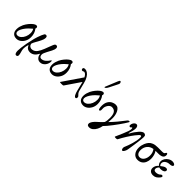

<svg xmlns="http://www.w3.org/2000/svg" viewBox="179 -2042 3524 3524"><g transform="rotate(45 1941.0 -280.5)"><path d="M164 11Q106 11 74 -22.5Q42 -56 42 -118Q42 -155 52 -189Q62 -223 75 -251Q97 -295 129.5 -335Q162 -375 195 -400Q228 -425 251 -425Q285 -425 285 -391Q285 -380 279 -370Q336 -299 336 -201Q336 -138 310.5 -90.5Q285 -43 246 -16Q207 11 164 11ZM83 -98Q83 -73 97 -59Q111 -45 133 -45Q172 -45 205 -74Q238 -103 258 -149.5Q278 -196 278 -247Q278 -278 271 -300Q264 -322 253 -338Q243 -328 228 -316Q186 -282 153.5 -242Q121 -202 102 -164Q83 -126 83 -98Z M376 230Q357 230 346.5 208Q336 186 336 148Q336 80 362 -61Q378 -145 396 -214Q414 -283 445 -359Q459 -393 470 -409Q481 -425 499 -425Q517 -425 526 -415Q535 -405 535 -380Q535 -370 533 -360Q531 -350 527 -336Q515 -302 495 -265Q475 -228 454.5 -191.5Q434 -155 422 -121Q427 -84 449.5 -68Q472 -52 491 -52Q538 -52 571.5 -78Q605 -104 633.5 -161Q662 -218 695 -311Q714 -364 725.5 -388Q737 -412 747 -418.5Q757 -425 769 -425Q806 -425 806 -380Q806 -367 801 -349.5Q796 -332 781 -301Q766 -270 735 -215Q719 -184 708.5 -159Q698 -134 698 -114Q698 -86 711 -68.5Q724 -51 746 -51Q789 -51 827 -80.5Q865 -110 893 -156Q900 -166 905 -166Q913 -166 913 -142Q913 -120 904.5 -93.5Q896 -67 878.5 -43.5Q861 -20 835 -4.5Q809 11 773 11Q743 11 720 -5.5Q697 -22 684 -47.5Q671 -73 670 -98L663 -99Q632 -38 594 -13.5Q556 11 512 11Q478 11 452 -5Q426 -21 403 -67Q392 -30 388 -5Q384 20 384 38Q384 66 389 88Q394 110 398 122Q404 141 408 160Q412 179 412 191Q412 213 401 221.5Q390 230 376 230Z M1086 11Q1028 11 996 -22.5Q964 -56 964 -118Q964 -155 974 -189Q984 -223 997 -251Q1019 -295 1051.5 -335Q1084 -375 1117 -400Q1150 -425 1173 -425Q1207 -425 1207 -391Q1207 -380 1201 -370Q1258 -299 1258 -201Q1258 -138 1232.5 -90.5Q1207 -43 1168 -16Q1129 11 1086 11ZM1005 -98Q1005 -73 1019 -59Q1033 -45 1055 -45Q1094 -45 1127 -74Q1160 -103 1180 -149.5Q1200 -196 1200 -247Q1200 -278 1193 -300Q1186 -322 1175 -338Q1165 -328 1150 -316Q1108 -282 1075.5 -242Q1043 -202 1024 -164Q1005 -126 1005 -98Z M1336 12Q1293 12 1293 4L1550 -372Q1513 -441 1474 -441Q1466 -441 1458 -435Q1449 -429 1436 -429Q1424 -429 1416.5 -438Q1409 -447 1409 -460Q1409 -490 1452 -490Q1481 -490 1512.5 -470Q1544 -450 1572.5 -405Q1601 -360 1619 -286L1655 -142Q1661 -115 1671.5 -97Q1682 -79 1695 -68Q1710 -55 1716 -45Q1722 -35 1722 -23Q1722 -8 1716 1.5Q1710 11 1699 11Q1677 11 1658.5 -24Q1640 -59 1628 -110L1584 -288L1384 5Q1379 12 1336 12Z M1896 11Q1838 11 1806 -22.5Q1774 -56 1774 -118Q1774 -155 1784 -189Q1794 -223 1807 -251Q1829 -295 1861.5 -335Q1894 -375 1927 -400Q1960 -425 1983 -425Q2017 -425 2017 -391Q2017 -380 2011 -370Q2068 -299 2068 -201Q2068 -138 2042.5 -90.5Q2017 -43 1978 -16Q1939 11 1896 11ZM1815 -98Q1815 -73 1829 -59Q1843 -45 1865 -45Q1904 -45 1937 -74Q1970 -103 1990 -149.5Q2010 -196 2010 -247Q2010 -278 2003 -300Q1996 -322 1985 -338Q1975 -328 1960 -316Q1918 -282 1885.5 -242Q1853 -202 1834 -164Q1815 -126 1815 -98ZM1942 -502Q1937 -502 1937 -509Q1937 -511 1937.5 -513.5Q1938 -516 1939 -519L2035 -753Q2049 -791 2064 -791Q2075 -791 2082 -777.5Q2089 -764 2089 -752Q2089 -746 2083 -731Q2077 -716 2060 -684L2003 -571Q1969 -502 1942 -502Z M2257 217Q2204 217 2204 174Q2204 145 2228 111Q2249 82 2278.5 54.5Q2308 27 2339 -1Q2370 -29 2393 -58Q2401 -78 2404.5 -110Q2408 -142 2408 -175Q2408 -261 2380.5 -302.5Q2353 -344 2294 -344Q2270 -344 2251 -330Q2232 -316 2219 -296Q2206 -276 2199 -255.5Q2192 -235 2192 -221Q2192 -199 2192.5 -189Q2193 -179 2193 -166Q2193 -159 2187 -147.5Q2181 -136 2167 -136Q2156 -136 2149 -161Q2142 -186 2142 -226Q2142 -296 2168 -340Q2194 -384 2233.5 -404.5Q2273 -425 2313 -425Q2348 -425 2372.5 -405.5Q2397 -386 2413.5 -354Q2430 -322 2437.5 -284Q2445 -246 2445 -209Q2445 -190 2443.5 -160.5Q2442 -131 2439 -101Q2495 -158 2552.5 -226.5Q2610 -295 2661 -363Q2672 -378 2681 -382.5Q2690 -387 2697 -387Q2720 -387 2710 -368Q2694 -340 2667.5 -299.5Q2641 -259 2608.5 -213.5Q2576 -168 2541.5 -123Q2507 -78 2475.5 -40Q2444 -2 2419 22Q2411 74 2388 118.5Q2365 163 2331.5 190Q2298 217 2257 217Z M2990 89Q2980 89 2972.5 73.5Q2965 58 2965 39Q2965 29 2968.5 17Q2972 5 2981 -14Q2989 -31 3001 -65Q3013 -99 3026 -142Q3039 -185 3047.5 -229.5Q3056 -274 3056 -312Q3056 -334 3050.5 -342Q3045 -350 3033 -350Q3024 -350 3004 -329.5Q2984 -309 2956 -273Q2868 -159 2782 3Q2777 11 2743 11Q2714 11 2714 2Q2714 0 2714.5 -1Q2715 -2 2716 -4L2776 -141Q2807 -212 2819 -249.5Q2831 -287 2831 -315Q2831 -339 2821 -339Q2813 -339 2809 -334Q2805 -329 2800 -323.5Q2795 -318 2785 -318Q2761 -318 2761 -346Q2761 -370 2772 -391.5Q2783 -413 2799.5 -427Q2816 -441 2835 -441Q2855 -441 2867 -423Q2879 -405 2879 -375Q2879 -344 2870 -307.5Q2861 -271 2846 -221L2856 -219Q2882 -267 2908.5 -305Q2935 -343 2961 -372Q2986 -399 3007 -412Q3028 -425 3044 -425Q3070 -425 3085 -408Q3091 -402 3093 -389Q3095 -376 3095 -359Q3095 -344 3091.5 -311.5Q3088 -279 3083 -238Q3078 -197 3071.5 -153.5Q3065 -110 3059.5 -72.5Q3054 -35 3049.5 -9.5Q3045 16 3043 21Q3018 89 2990 89Z M3306 11Q3244 11 3205 -37Q3166 -85 3166 -163Q3166 -195 3172.5 -225Q3179 -255 3190 -281Q3207 -322 3232.5 -352Q3258 -382 3301 -399Q3344 -416 3412 -416H3523Q3572 -416 3579 -436Q3584 -446 3590 -453Q3596 -460 3603 -460Q3624 -460 3624 -422Q3624 -341 3500 -341H3425Q3447 -311 3459.5 -268Q3472 -225 3472 -179Q3472 -126 3453 -82.5Q3434 -39 3397 -14Q3360 11 3306 11ZM3221 -155Q3221 -106 3243 -78Q3265 -50 3299 -50Q3352 -50 3384 -96Q3416 -142 3416 -212Q3416 -284 3375 -338Q3302 -327 3261.5 -277Q3221 -227 3221 -155Z M3707 11Q3661 11 3634.5 -13.5Q3608 -38 3608 -79Q3608 -109 3623 -139Q3638 -169 3665 -190Q3648 -205 3637.5 -225.5Q3627 -246 3627 -271Q3627 -310 3649.5 -345.5Q3672 -381 3708.5 -403Q3745 -425 3786 -425Q3809 -425 3831 -415Q3853 -405 3853 -386Q3853 -367 3829 -358.5Q3805 -350 3777 -350Q3748 -350 3721 -337.5Q3694 -325 3677.5 -304.5Q3661 -284 3661 -258Q3661 -242 3668 -226.5Q3675 -211 3685 -206Q3708 -224 3734 -240.5Q3760 -257 3784 -257Q3825 -257 3825 -226Q3825 -201 3798.5 -185Q3772 -169 3729 -169Q3708 -169 3691 -175Q3656 -141 3656 -106Q3656 -64 3709 -64Q3735 -64 3760.5 -73.5Q3786 -83 3799 -98Q3809 -109 3821.5 -110.5Q3834 -112 3840 -107Q3851 -101 3849 -88.5Q3847 -76 3837 -63Q3806 -24 3776.5 -6.5Q3747 11 3707 11Z"/></g></svg>

Font: Junicode
Style: Italic
Weight: 400
Italic angle: -11°
Designer: Peter S. Baker
Version: Version 2.100; ttfautohint (v1.8.4)